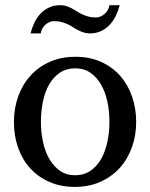

<svg xmlns="http://www.w3.org/2000/svg" viewBox="-20 -715 584 747"><path d="M405.8 -241.2Q405.8 -282.2 397.7 -319.8Q389.6 -357.4 373 -386.2Q356.4 -415 331.5 -432.1Q306.6 -449.2 272.9 -449.2Q238.3 -449.2 212.9 -432.1Q187.5 -415 171.1 -386.2Q154.8 -357.4 147 -319.8Q139.2 -282.2 139.2 -241.2Q139.2 -200.7 147.2 -163.1Q155.3 -125.5 171.9 -96.7Q188.5 -67.9 213.4 -50.5Q238.3 -33.2 272 -33.2Q306.2 -33.2 331.5 -50.3Q356.9 -67.4 373.3 -96.2Q389.6 -125 397.7 -162.6Q405.8 -200.2 405.8 -241.2ZM509.8 -240.2Q509.8 -187 492.9 -140.9Q476.1 -94.7 445.1 -60.8Q414.1 -26.9 369.9 -7.3Q325.7 12.2 271 12.2Q216.3 12.2 172.4 -7.1Q128.4 -26.4 97.7 -60.1Q66.9 -93.8 50.5 -139.9Q34.2 -186 34.2 -240.2Q34.2 -293.5 50.8 -339.8Q67.4 -386.2 98.6 -420.7Q129.9 -455.1 174.1 -474.6Q218.3 -494.1 273.9 -494.1Q329.6 -494.1 373.5 -474.1Q417.5 -454.1 447.8 -419.7Q478 -385.3 493.9 -339.1Q509.8 -293 509.8 -240.2ZM445.8 -694.8Q439.9 -672.9 430.2 -652.8Q420.4 -632.8 406.2 -617.9Q392.1 -603 373 -594Q354 -585 329.6 -585Q316.4 -585 305.4 -588.6Q294.4 -592.3 284.4 -597.4Q274.4 -602.5 264.6 -608.9Q254.9 -615.2 243.9 -620.4Q232.9 -625.5 219.7 -629.2Q206.5 -632.8 190.4 -632.8Q180.2 -632.8 171.4 -628.7Q162.6 -624.5 155.5 -617.9Q148.4 -611.3 144 -602.5Q139.6 -593.8 138.7 -585H98.6Q104.5 -606.9 114 -627Q123.5 -647 137.9 -662.1Q152.3 -677.2 171.4 -686Q190.4 -694.8 214.8 -694.8Q228 -694.8 238.8 -691.2Q249.5 -687.5 259.5 -682.4Q269.5 -677.2 279.1 -670.9Q288.6 -664.6 299.6 -659.4Q310.5 -654.3 323.5 -650.6Q336.4 -647 352.5 -647Q362.8 -647 371.8 -651.1Q380.9 -655.3 388.2 -661.9Q395.5 -668.5 400.1 -677.2Q404.8 -686 405.8 -694.8Z"/></svg>

Font: BabelStone Ogham Pictish
Style: Regular
Weight: 400
Designer: Andrew West
Foundry: BabelStone
Version: Version 1.02 March 14, 2022